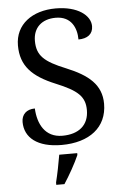

<svg xmlns="http://www.w3.org/2000/svg" viewBox="-62 -768 668 1032"><g transform="rotate(-5 272.0 -251.5)"><path d="M247 10C397 10 493 -64 493 -191C493 -294 424 -350 307 -398C191 -445 152 -480 152 -560C152 -629 197 -674 274 -674C358 -674 386 -609 386 -547C434 -547 465 -569 465 -612C465 -670 397 -724 278 -724C152 -724 59 -657 59 -543C59 -433 119 -372 243 -321C360 -273 398 -238 398 -165C398 -84 344 -39 255 -39C161 -39 124 -115 120 -198C74 -198 48 -171 48 -131C48 -47 116 10 247 10ZM199 208V221H243C271 179 308 113 326 71V61H229C221 109 210 164 199 208Z"/></g></svg>

Font: Noto Nastaliq Urdu
Style: Regular
Weight: 400
Designer: Monotype Design Team (Patrick Giasson: type design, Kamal Mansour: OpenType code, Glenda Bellarosa). Updated by Simon Co
Foundry: Monotype Imaging Inc., Simon Cozens
Version: Version 3.009